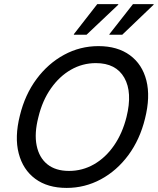

<svg xmlns="http://www.w3.org/2000/svg" viewBox="-20 -911 773 941"><path d="M306.7 10Q213.3 10 152.9 -34.6Q92.5 -79.2 71.7 -159.2Q50.8 -239.2 77.5 -345Q102.5 -447.5 159.2 -523.8Q215.8 -600 294.2 -642.5Q372.5 -685 462.5 -685Q555.8 -685 616.7 -640.4Q677.5 -595.8 697.5 -516.2Q717.5 -436.7 690.8 -330Q665.8 -227.5 609.2 -150.8Q552.5 -74.2 474.2 -32.1Q395.8 10 306.7 10ZM318.3 -73.3Q384.2 -73.3 440.8 -105.8Q497.5 -138.3 538.8 -197.9Q580 -257.5 600 -337.5Q630 -458.3 589.2 -530Q548.3 -601.7 450 -601.7Q384.2 -601.7 327.5 -569.2Q270.8 -536.7 229.2 -477.1Q187.5 -417.5 168.3 -337.5Q147.5 -257.5 159.6 -197.9Q171.7 -138.3 212.1 -105.8Q252.5 -73.3 318.3 -73.3ZM515.8 -740.8 516.7 -744.2 631.7 -890.8H733.3L732.5 -887.5L579.2 -740.8ZM341.7 -740.8 342.5 -744.2 456.7 -890.8H560L559.2 -887.5L404.2 -740.8Z"/></svg>

Font: Funnel Sans
Style: Italic
Weight: 400
Italic angle: -14.036°
Version: Version 1.000; Beta; Release 5; Build 24; ttfautohint (v1.8.